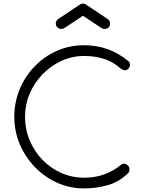

<svg xmlns="http://www.w3.org/2000/svg" viewBox="-20 -1044 807 1074"><path d="M451 10Q371 10 300.5 -21.5Q230 -53 176 -108.5Q122 -164 91 -236.5Q60 -309 60 -391Q60 -472 90 -544.5Q120 -617 173.5 -672.5Q227 -728 298 -759.5Q369 -791 451 -791Q520 -791 582 -769Q644 -747 698 -702Q707 -695 707 -682.5Q707 -670 699 -660.5Q691 -651 677 -651Q673 -651 669 -652.5Q665 -654 661 -656.5Q657 -659 652 -663Q612 -699 561 -715Q510 -731 451 -731Q384 -731 324 -703.5Q264 -676 218 -628.5Q172 -581 146 -520Q120 -459 120 -391Q120 -321 146 -259Q172 -197 217.5 -150Q263 -103 323 -76.5Q383 -50 451 -50Q510 -50 561.5 -68Q613 -86 658 -123Q666 -130 677 -128Q688 -126 696 -118Q704 -110 704 -97Q704 -91 703 -86Q702 -81 697 -76Q648 -27 583.5 -8.5Q519 10 451 10ZM324 -882Q311 -882 301.5 -890.5Q292 -899 292 -912Q292 -929 308 -939L429 -1020Q437 -1024 444 -1024Q449 -1024 452.5 -1023Q456 -1022 459 -1020L580 -939Q596 -929 596 -912Q596 -899 587.5 -890.5Q579 -882 565 -882Q559 -882 555 -883.5Q551 -885 546 -888L444 -956L342 -888Q333 -882 324 -882Z"/></svg>

Font: ComfortaaLight
Style: Regular
Weight: 300
Designer: Johan Aakerlund
Foundry: Johan Aakerlund
Version: Version 3.104; ttfautohint (v1.8.1.43-b0c9)